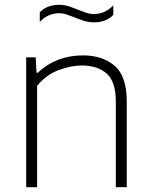

<svg xmlns="http://www.w3.org/2000/svg" viewBox="-20 -779 629 799"><path d="M89 0V-540.5H128.5L132 -476H136.5Q214.5 -548.5 325 -548.5Q406.5 -548.5 457 -505.2Q507.5 -462 507.5 -357V0H462V-356.5Q462 -439.5 423.8 -473Q385.5 -506.5 320 -506.5Q276 -506.5 224.5 -487.5Q173 -468.5 134.5 -422V0ZM370.5 -686Q349 -686 329 -692.5Q309 -699 291 -706.5Q274 -713 258 -718.5Q242 -724 226.5 -724Q180 -724 145.5 -688V-728Q175.5 -759 226.5 -759Q248 -759 268 -752.2Q288 -745.5 306 -738Q323 -731.5 339 -726Q355 -720.5 370.5 -720.5Q417 -720.5 451.5 -756.5V-717Q421.5 -686 370.5 -686Z"/></svg>

Font: Encode Sans SmExp XLt
Style: Regular
Weight: 200
Width: 6
Designer: Multiple Designers
Foundry: Impallari Type
Version: Version 3.002; ttfautohint (v1.8.3) -l 8 -r 50 -G 200 -x 14 